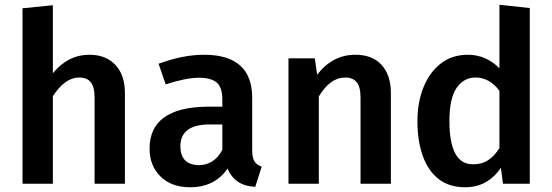

<svg xmlns="http://www.w3.org/2000/svg" viewBox="-20 -775 2330 810"><path d="M507 0H379V-363Q379 -408 363 -428Q347 -448 314 -448Q254 -448 203 -369V0H75V-740L203 -753V-466Q267 -544 357 -544Q427 -544 467 -501Q507 -458 507 -383Z M782 15Q703 15 657 -30.5Q611 -76 611 -148Q611 -321 852 -325H918V-355Q918 -407 894 -427Q870 -447 819 -447Q765 -447 679 -419L649 -506Q751 -544 841 -544Q1044 -544 1044 -362V-140Q1044 -108 1054 -93.5Q1064 -79 1084 -72L1057 13Q971 10 940 -64Q886 15 782 15ZM816 -78Q884 -78 918 -143V-250H865Q741 -250 741 -158Q741 -82 816 -78Z M1629 0H1501V-363Q1501 -408 1485 -428Q1469 -448 1436 -448Q1373 -448 1325 -368V0H1197V-529H1308L1318 -460Q1383 -544 1479 -544Q1551 -544 1590 -501Q1629 -458 1629 -383Z M1942 15Q1874 15 1829.5 -20.5Q1785 -56 1763 -119Q1741 -182 1741 -264Q1741 -343 1766.5 -406.5Q1792 -470 1839.5 -507Q1887 -544 1954 -544Q2030 -544 2087 -487V-755L2215 -741V0H2102L2093 -67Q2069 -30 2031 -7.5Q1993 15 1942 15ZM1978 -82Q2013 -82 2039 -99Q2065 -116 2087 -150V-392Q2045 -448 1986 -448Q1937 -448 1906.5 -404.5Q1876 -361 1876 -265Q1876 -82 1974 -82Z"/></svg>

Font: Trujillo Medium
Style: Regular
Weight: 500
Designer: Fira Sans original fonts by bBox Type GmbH, Carrois Corporate GbR, & Edenspiekermann AG / Changes by Cristiano Sobral
Foundry: Fira Sans original fonts by bBox Type GmbH, Carrois Corporate GbR, & Edenspiekermann AG / Changes by Cristiano Sobral
Version: Version 4.301;October 17, 2021;FontCreator 14.0.0.2814 64-bi